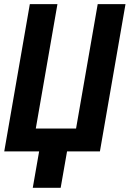

<svg xmlns="http://www.w3.org/2000/svg" viewBox="-20 -731 627 927"><path d="M124 -710.9H257.3L152.8 -110.4H347.2L451.7 -710.9H585.9L462.4 0H303.7L272.9 175.8H138.2L168.9 0H0.5Z"/></svg>

Font: Roboto Mono
Style: Bold Italic
Weight: 700
Designer: Google
Version: Version 2.000985; 2015; ttfautohint (v1.3)